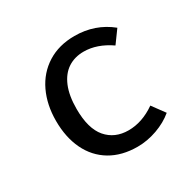

<svg xmlns="http://www.w3.org/2000/svg" viewBox="-128 -696 870 852"><g transform="rotate(-30 307.5 -270.0)"><path d="M486.7 -117.4 533.8 -53.3Q497.9 -23.1 447.7 -5.1Q397.4 12.8 347.7 12.8Q267.2 12.8 209.2 -21.8Q151.3 -56.4 120.8 -119.7Q90.3 -183.1 90.3 -267.7Q90.3 -349.7 121 -414.6Q151.8 -479.5 210.5 -516.4Q269.2 -553.3 349.2 -553.3Q454.4 -553.3 532.8 -489.7L486.2 -425.6Q417.9 -472.8 349.7 -472.8Q303.6 -472.8 269 -450.3Q234.4 -427.7 215.1 -381.8Q195.9 -335.9 195.9 -267.7Q195.9 -167.2 237.4 -118.7Q279 -70.3 349.2 -70.3Q419.5 -70.3 486.7 -117.4Z"/></g></svg>

Font: Fira Code Fixed Retina
Style: Regular
Weight: 450
Monospace: yes
Designer: Carrois Corporate, Edenspiekermann AG, Nikita Prokopov
Foundry: Carrois Corporate, Edenspiekermann AG, Nikita Prokopov
Version: Version 5.002